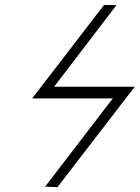

<svg xmlns="http://www.w3.org/2000/svg" viewBox="-20 -691 573 788"><path d="M496.1 -287.1 215.8 77.1 165 75.2 442.9 -287.1H111.8L148.9 -335L407.2 -670.9L458 -669.9L202.1 -335H533.2Z"/></svg>

Font: Linux Libertine
Style: Italic
Weight: 400
Italic angle: -12°
Designer: Philipp H. Poll
Foundry: Philipp H. Poll
Version: Version 5.1.6 ; ttfautohint (v0.9)